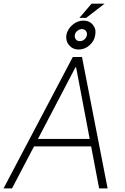

<svg xmlns="http://www.w3.org/2000/svg" viewBox="-35 -1043 692 1063"><path d="M31.6 0H-15.3L367.9 -727.3H419L560.7 0H513.8L469.5 -232.6H153.4ZM175.1 -273.8H461.6L386.4 -670.1H382.5ZM400.6 -768.8Q367.9 -768.8 347.8 -792.3Q327.8 -815.7 332.4 -849.4Q338.8 -882.1 366.5 -905.5Q394.2 -929 426.5 -929Q459.9 -929 479.2 -905.5Q498.6 -882.1 492.2 -849.4Q487.6 -815.7 460.6 -792.3Q433.6 -768.8 400.6 -768.8ZM404.8 -944.2 471.9 -1022.7H544L442.5 -944.2ZM406.6 -815.3Q421.5 -815 432.7 -825.1Q443.9 -835.2 446.4 -849.4Q448.2 -861.9 440.5 -871.8Q432.9 -881.7 418 -882.1Q404.5 -881.7 392.8 -871.8Q381 -861.9 379.3 -849.4Q376.8 -835.2 384.9 -825.1Q393.1 -815 406.6 -815.3Z"/></svg>

Font: Inter Extra Light  BETA
Style: Italic
Weight: 200
Italic angle: 9.39999°
Designer: Rasmus Andersson
Foundry: rsms
Version: Version 3.011;git-f93a4a705